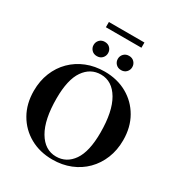

<svg xmlns="http://www.w3.org/2000/svg" viewBox="-239 -1213 1295 1385"><g transform="rotate(30 409.0 -520.0)"><path d="M415 -727Q520 -727 601.8 -681Q683.5 -635 730.2 -553.2Q777 -471.5 777 -364Q777 -281.5 749.2 -212.8Q721.5 -144 671.2 -93.5Q621 -43 552.5 -15.5Q484 12 403 12Q298 12 216 -34Q134 -80 87 -162Q40 -244 40 -351.5Q40 -434 67.8 -502.8Q95.5 -571.5 146 -621.8Q196.5 -672 265 -699.5Q333.5 -727 415 -727ZM415 -20Q502 -20 554.8 -96.2Q607.5 -172.5 607.5 -329.5Q607.5 -505.5 551.8 -600.2Q496 -695 402.5 -695Q315.5 -695 262.5 -619Q209.5 -543 209.5 -385.5Q209.5 -209.5 265.2 -114.8Q321 -20 415 -20ZM308 -794.5Q281 -794.5 264.5 -812Q248 -829.5 248 -853.5Q248 -878 264.5 -895.5Q281 -913 308 -913Q335.5 -913 352 -895.5Q368.5 -878 368.5 -853.5Q368.5 -829.5 352 -812Q335.5 -794.5 308 -794.5ZM510 -794.5Q483 -794.5 466.2 -812Q449.5 -829.5 449.5 -853.5Q449.5 -878 466.2 -895.5Q483 -913 510 -913Q537 -913 553.5 -895.5Q570 -878 570 -853.5Q570 -829.5 553.5 -812Q537 -794.5 510 -794.5ZM261 -1008V-1051.5H557V-1008Z"/></g></svg>

Font: Newsreader 72pt SemiBold
Style: Regular
Weight: 600
Designer: Hugues Gentile
Foundry: Production Type
Version: Version 1.003; ttfautohint (v1.8.3)